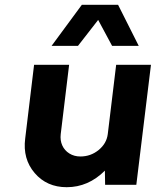

<svg xmlns="http://www.w3.org/2000/svg" viewBox="-20 -770 649 800"><path d="M389 -687 305 -579H195L321 -750H472L558 -579H447ZM464 -500H609L548 0H418L417 -59Q348 10 258 10Q175 10 124.5 -49Q74 -108 85 -193L122 -500H268L233 -211Q230 -185 239.5 -164Q249 -143 269 -130.5Q289 -118 315 -118Q358 -118 391 -145Q424 -172 429 -211Z"/></svg>

Font: Orkney
Style: BoldItalic
Weight: 700
Designer: Samuel Oakes and Alfredo Marco Pradil
Foundry: Alfredo Marco Pradil
Version: 1.0; ttfautohint (v1.5)